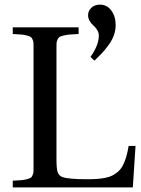

<svg xmlns="http://www.w3.org/2000/svg" viewBox="-20 -810 608 830"><path d="M371.1 -564Q407.2 -614.7 407.2 -655.8Q407.2 -669.4 399.9 -680.9Q392.6 -692.4 384 -699.5Q375.5 -706.5 368.2 -718.3Q360.8 -730 360.8 -744.1Q360.8 -763.2 375.2 -776.6Q389.6 -790 412.1 -790Q442.4 -790 461.2 -764.6Q480 -739.3 480 -701.2Q480 -679.2 472.4 -658Q464.8 -636.7 450 -616.2Q435.1 -595.7 421.9 -581.5Q408.7 -567.4 388.2 -547.9ZM35.2 0V-28.8Q60.5 -30.3 72.8 -31.2Q85 -32.2 97.2 -35.6Q109.4 -39.1 113.3 -41.7Q117.2 -44.4 120.8 -52.7Q124.5 -61 124.8 -68.6Q125 -76.2 125 -92.8V-599.1Q125 -615.7 124.8 -623.3Q124.5 -630.9 120.8 -639.2Q117.2 -647.5 113.3 -650.1Q109.4 -652.8 97.2 -656.2Q85 -659.7 72.8 -660.6Q60.5 -661.6 35.2 -663.1V-691.9H319.8V-663.1Q293 -661.6 280.3 -660.6Q267.6 -659.7 254.2 -656.2Q240.7 -652.8 236.8 -650.1Q232.9 -647.5 228.8 -639.2Q224.6 -630.9 224.4 -623Q224.1 -615.2 224.1 -599.1V-120.1Q224.1 -82 229 -66.7Q233.9 -51.3 249 -44.9Q275.4 -35.2 356 -35.2Q380.9 -35.2 398.2 -36.4Q415.5 -37.6 433.8 -41Q452.1 -44.4 464.8 -50.8Q477.5 -57.1 489.7 -67.6Q502 -78.1 510.3 -93.5Q518.6 -108.9 525.1 -130.1Q531.7 -151.4 536.1 -179.2H565.9L554.2 0Z"/></svg>

Font: Heuristica
Style: Regular
Weight: 400
Version: Version 1.0.2